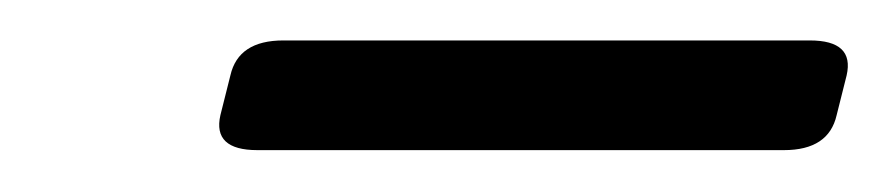

<svg xmlns="http://www.w3.org/2000/svg" viewBox="-20 -679 435 94"><path d="M106 -605.5Q84 -605.5 87.9 -622.6L92.8 -642.1Q96.7 -659.2 118.7 -659.2H376.5Q398.4 -659.2 394.5 -642.1L389.6 -622.6Q385.7 -605.5 363.8 -605.5Z"/></svg>

Font: Istok Web
Style: Italic
Weight: 400
Italic angle: -13°
Designer: Andrey V. Panov
Foundry: Andrey V. Panov
Version: Version 1.0.2g